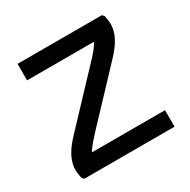

<svg xmlns="http://www.w3.org/2000/svg" viewBox="-128 -665 777 786"><g transform="rotate(-30 260.0 -272.0)"><path d="M135 -78C145 -98 170 -124 188 -144L388 -356C414 -384 464 -432 464 -496C464 -504 462 -520 459 -534L451 -544H52V-466H368C359 -446 334 -419 316 -400L116 -188C90 -160 40 -112 40 -48C40 -40 42 -24 45 -10L53 0H480V-78Z"/></g></svg>

Font: Kufam Arabic Latin Roman Normal
Style: Regular
Weight: 400
Designer: Wael Morcos & Artur Schmal
Version: Version 1.200;PS 001.200;hotconv 1.0.88;makeotf.lib2.5.64775